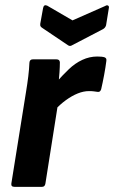

<svg xmlns="http://www.w3.org/2000/svg" viewBox="-20 -724 442 744"><path d="M36 0Q22 0 24 -13L81 -369Q86 -399 89.5 -427.5Q93 -456 94 -481Q95 -494 107 -494H199Q211 -494 212 -483Q212 -465 210.5 -443.5Q209 -422 207 -402L209 -349L156 -13Q154 0 143 0ZM190 -295 199 -406Q223 -433 247 -456Q271 -479 299 -492Q327 -505 357 -505Q376 -505 385 -502Q390 -500 391.5 -496.5Q393 -493 392 -487Q389 -463 383.5 -433.5Q378 -404 372 -378Q368 -366 358 -368Q351 -369 343.5 -370Q336 -371 325 -371Q304 -371 281.5 -362Q259 -353 235.5 -336Q212 -319 190 -295ZM388 -701Q394 -705 398.5 -702.5Q403 -700 402 -694L391 -626Q388 -616 379 -611L260 -549Q251 -543 243 -549L145 -615Q140 -618 137.5 -621.5Q135 -625 136 -632L147 -693Q150 -708 163 -702L261 -645Z"/></svg>

Font: Sofia Sans Semi Condensed ExtraBold
Style: Italic
Weight: 800
Italic angle: -9°
Version: Version 4.100